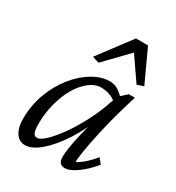

<svg xmlns="http://www.w3.org/2000/svg" viewBox="-160 -744 777 849"><g transform="rotate(30 228.0 -319.0)"><path d="M95.7 7.8Q64.5 7.8 47.4 -19Q30.3 -45.9 30.3 -88.9Q30.3 -158.2 52.7 -218.8Q75.2 -279.3 112.3 -325.7Q149.4 -372.1 193.8 -398.4Q238.3 -424.8 280.3 -424.8Q305.7 -424.8 324.2 -412.6Q342.8 -400.4 362.3 -378.9L346.7 -347.7Q330.1 -365.2 307.6 -373.5Q285.2 -381.8 261.7 -381.8Q230.5 -381.8 201.2 -358.9Q171.9 -335.9 149.4 -297.4Q127 -258.8 113.8 -208.5Q100.6 -158.2 100.6 -103.5Q100.6 -76.2 106 -61.5Q111.3 -46.9 125 -46.9Q141.6 -46.9 167.5 -71.3Q193.4 -95.7 224.1 -138.7Q254.9 -181.6 284.2 -238.3Q313.5 -294.9 335 -361.3L343.8 -382.8L380.9 -417H412.1Q394.5 -361.3 378.9 -304.2Q363.3 -247.1 352.1 -194.8Q340.8 -142.6 334 -102.5Q327.1 -62.5 327.1 -40Q349.6 -51.8 369.1 -69.3Q388.7 -86.9 408.2 -111.3L429.7 -85Q405.3 -55.7 381.3 -35.2Q357.4 -14.6 336.4 -3.4Q315.4 7.8 297.9 7.8Q281.2 7.8 273.4 -2.4Q265.6 -12.7 265.6 -30.3Q265.6 -47.9 270 -77.6Q274.4 -107.4 285.6 -155.8Q296.9 -204.1 317.4 -277.3H328.1Q297.9 -192.4 256.3 -128.4Q214.8 -64.5 172.4 -28.3Q129.9 7.8 95.7 7.8ZM422.9 -481.4 389.6 -470.7 285.2 -622.1H341.8L195.3 -470.7L161.1 -481.4L285.2 -646.5H346.7Z"/></g></svg>

Font: Crimson Pro Light
Style: Italic
Weight: 300
Italic angle: -12°
Designer: Jacques Le Bailly
Foundry: Baron von Fonthausen
Version: Version 1.003